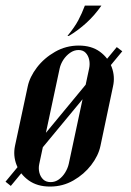

<svg xmlns="http://www.w3.org/2000/svg" viewBox="-52 -664 470 689"><path d="M195 -535H190Q215.8 -566.5 228.9 -591.1Q242 -615.8 252.5 -643.8H311.8Q288.2 -609.5 258.2 -582.1Q228.2 -554.8 195 -535ZM-32.2 -12 -13.2 3.2 386.8 -480 367 -495ZM1.8 -140.5Q-5.5 -105.2 7.5 -71.9Q20.5 -38.5 51.1 -16.5Q81.8 5.5 127.5 5.5Q173.2 5.5 211.5 -16.5Q249.8 -38.5 275.5 -72Q301.2 -105.5 308.5 -140.5L353.5 -353.8Q361.5 -389 349 -422.8Q336.5 -456.5 306.4 -478.5Q276.2 -500.5 230.5 -500.5Q184.8 -500.5 145.6 -478.1Q106.5 -455.8 80.6 -422Q54.8 -388.2 47.5 -353.8ZM162 -418Q165.5 -434.2 175.2 -449.2Q185 -464.2 199.4 -474.4Q213.8 -484.5 229.8 -484.5Q246 -484.5 255.5 -474.4Q265 -464.2 268.1 -449.2Q271.2 -434.2 267.8 -418L194.8 -76.2Q191.2 -60.2 182 -45.1Q172.8 -30 159.4 -20.2Q146 -10.5 129.8 -10.5Q113 -10.5 102.9 -20.2Q92.8 -30 89.1 -45.1Q85.5 -60.2 89 -76.2Z"/></svg>

Font: Emberly Black
Style: Italic
Weight: 900
Italic angle: -12°
Designer: Rajesh Rajput
Foundry: Rajesh Rajput
Version: Version 1.000